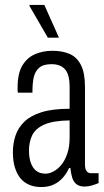

<svg xmlns="http://www.w3.org/2000/svg" viewBox="-20 -743 421 775"><path d="M147 12Q119 12 98 3Q77 -6 62.5 -23.5Q48 -41 40 -67.5Q32 -94 32 -128Q32 -164 42.5 -195.5Q53 -227 78 -251.5Q103 -276 147.5 -290Q192 -304 261 -304V-392Q261 -423 254 -443Q247 -463 230.5 -473.5Q214 -484 188 -484Q154 -484 137.5 -469Q121 -454 116 -430Q111 -406 111 -375V-369H52Q51 -373 51 -378Q51 -383 51 -389Q51 -447 70.5 -479Q90 -511 122 -524.5Q154 -538 192 -538Q231 -538 260.5 -525.5Q290 -513 306.5 -481Q323 -449 323 -393V-79Q323 -61 329.5 -52.5Q336 -44 346 -44H378V-4Q366 1 351.5 5.5Q337 10 321 10Q300 10 288 0Q276 -10 271 -27.5Q266 -45 264 -65H259Q249 -43 233.5 -25.5Q218 -8 196.5 2Q175 12 147 12ZM164 -42Q179 -42 196 -51Q213 -60 227.5 -77.5Q242 -95 251.5 -122.5Q261 -150 261 -188V-257Q194 -256 158.5 -240Q123 -224 110 -197Q97 -170 97 -136Q97 -105 105 -84Q113 -63 127.5 -52.5Q142 -42 164 -42ZM218 -591H173L99 -719V-723H159Z"/></svg>

Font: Archivo ExtraCondensed Light
Style: Regular
Weight: 300
Width: 2
Designer: Hector Gatti
Foundry: Omnibus-Type
Version: Version 2.001